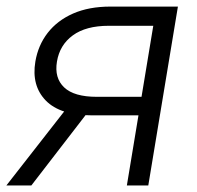

<svg xmlns="http://www.w3.org/2000/svg" viewBox="-41 -566 602 586"><path d="M411.6 0H346.2L426.8 -487.3H291Q221.2 -487.3 181.2 -458Q141.1 -428.7 132.8 -377.9Q124.5 -328.1 154.8 -299.3Q185.1 -270.5 254.4 -270.5H419.4L410.2 -213.9H241.2Q142.6 -213.9 98.6 -259.3Q54.7 -304.7 66.9 -377.9Q75.2 -427.7 104.5 -465.6Q133.8 -503.4 182.1 -524.7Q230.5 -545.9 295.9 -545.9H502ZM54.7 0H-21.5L171.9 -247.6H245.6Z"/></svg>

Font: Inter Light
Style: Italic
Weight: 300
Italic angle: -9.3988°
Designer: Rasmus Andersson
Foundry: rsms
Version: Version 4.001;git-66647c0bb